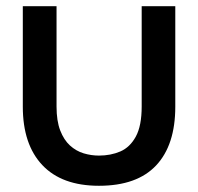

<svg xmlns="http://www.w3.org/2000/svg" viewBox="-20 -583 635 617"><path d="M298 14Q178.7 14 116 -52.5Q53.3 -119 53.3 -240V-563H161.7V-240.7Q161.7 -194.3 173.5 -163.8Q185.3 -133.3 204.8 -115.5Q224.3 -97.7 248.7 -90.3Q273 -83 298 -83Q335.7 -83 366.7 -96.3Q397.7 -109.7 416.5 -144.2Q435.3 -178.7 435.3 -240.7V-563H543.3V-240Q543.3 -117 481.8 -51.5Q420.3 14 298 14Z"/></svg>

Font: Darker Grotesque Light
Style: Regular
Weight: 300
Designer: Gabriel Lam
Foundry: TypeRant
Version: Version 1.000;gftools[0.9.28]